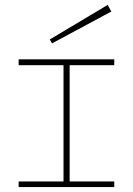

<svg xmlns="http://www.w3.org/2000/svg" viewBox="-20 -762 542 783"><path d="M419 -742 434 -715 192 -585 183 -601ZM446 1H56V-22H239V-496H56V-520H446V-496H264V-22H446Z"/></svg>

Font: BhuTuka Expanded One
Style: Regular
Weight: 400
Designer: Erin McLaughlin
Version: Version 1.000; ttfautohint (v1.8.3)